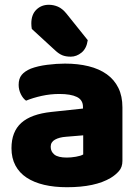

<svg xmlns="http://www.w3.org/2000/svg" viewBox="-20 -767 584 803"><path d="M260 -108Q277 -108 297.5 -111.5Q318 -115 328 -121V-201L256 -195Q228 -193 210 -183Q192 -173 192 -153Q192 -133 207.5 -120.5Q223 -108 260 -108ZM252 -501Q306 -501 350.5 -490Q395 -479 426.5 -456.5Q458 -434 475 -399.5Q492 -365 492 -318V-94Q492 -68 477.5 -51.5Q463 -35 443 -23Q378 16 260 16Q207 16 164.5 6Q122 -4 91.5 -24Q61 -44 44.5 -75Q28 -106 28 -147Q28 -216 69 -253Q110 -290 196 -299L327 -313V-320Q327 -349 301.5 -361.5Q276 -374 228 -374Q191 -374 154.5 -366Q118 -358 89 -346Q76 -355 67 -373.5Q58 -392 58 -412Q58 -438 70.5 -453.5Q83 -469 109 -480Q138 -491 177.5 -496Q217 -501 252 -501ZM113 -646Q112 -650 111.5 -657.5Q111 -665 111 -669Q111 -706 132 -726.5Q153 -747 184 -747Q204 -747 222.5 -739Q241 -731 258 -710L347 -599Q342 -564 321 -547Q300 -530 276 -530Q255 -530 240.5 -536Q226 -542 211 -556Z"/></svg>

Font: Baloo Bhaina 2 ExtraBold
Style: Regular
Weight: 800
Designer: Yesha Goshar, Manish Minz, Shuchita Grover and Ek Type
Foundry: Ek Type
Version: Version 1.640;hotconv 1.0.111;makeotfexe 2.5.65597; ttfautoh